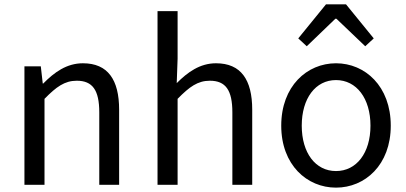

<svg xmlns="http://www.w3.org/2000/svg" viewBox="-20 -847 1863 880"><path d="M92 0H184V-394C238 -449 276 -477 332 -477C404 -477 435 -434 435 -332V0H526V-344C526 -482 474 -557 360 -557C286 -557 229 -516 178 -464H176L167 -543H92Z M702 0H794V-394C848 -449 886 -477 942 -477C1014 -477 1045 -434 1045 -332V0H1136V-344C1136 -482 1084 -557 970 -557C896 -557 840 -516 790 -466L794 -578V-796H702Z M1520 13C1653 13 1771 -91 1771 -271C1771 -452 1653 -557 1520 -557C1387 -557 1269 -452 1269 -271C1269 -91 1387 13 1520 13ZM1520 -63C1426 -63 1363 -146 1363 -271C1363 -396 1426 -480 1520 -480C1614 -480 1678 -396 1678 -271C1678 -146 1614 -63 1520 -63ZM1347 -671 1386 -635 1517 -761H1522L1654 -635L1693 -671L1566 -827H1474Z"/></svg>

Font: Noto Sans CJK HK
Style: Regular
Weight: 400
Designer: Ryoko NISHIZUKA 西塚涼子 (kana, bopomofo & ideographs); Paul D. Hunt (Latin, Greek & Cyrillic); Sandoll Communications 산돌커뮤니
Foundry: Adobe
Version: Version 2.004;hotconv 1.0.118;makeotfexe 2.5.65603